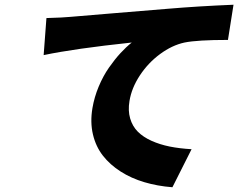

<svg xmlns="http://www.w3.org/2000/svg" viewBox="-20 -744 1003 808"><path d="M175.4 -668Q248.2 -670.1 274.5 -672.9Q322.1 -677.2 463.2 -688.7Q604.4 -700.3 685 -707Q814.6 -718 962.7 -724.1L939.3 -576Q810.4 -576 756.4 -565Q703.8 -553.6 653.6 -516.5Q603.3 -479.4 568.5 -426.5Q533.7 -373.6 524.9 -318.9Q518.1 -278.4 527.7 -245.6Q537.3 -212.7 559.8 -190Q582.4 -167.3 617.5 -151.5Q652.7 -135.7 694.2 -127.3Q735.8 -119 786.2 -116.1L705.6 44Q642.4 39.1 587.4 22.7Q532.3 6.4 487.6 -22.2Q442.8 -50.8 413 -89Q383.2 -127.1 371.1 -178.4Q359 -229.8 369 -289.1Q376.8 -335.2 395.4 -379.8Q414.1 -424.4 438.4 -459.2Q462.7 -494 486.7 -520.1Q510.7 -546.2 534.4 -565Q293.3 -539.4 163.7 -512.1Z"/></svg>

Font: Karasuma Gothic
Style: Italic
Weight: 900
Italic angle: -9.39999°
Designer: Rasmus Andersson / Ryoko Nishizuka
Foundry: Genbu
Version: Version 1.00